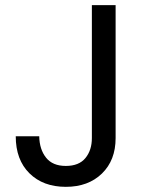

<svg xmlns="http://www.w3.org/2000/svg" viewBox="-20 -717 570 744"><path d="M428 -697V-182Q428 -96 375 -44.5Q322 7 235 7Q147 7 94 -45.5Q41 -98 41 -189H132Q133 -138 158.5 -106Q184 -74 235 -74Q286 -74 311 -104.5Q336 -135 336 -182V-697Z"/></svg>

Font: DVN-Poppins
Style: Regular
Weight: 400
Designer: Ninad Kale (Devanagari), Jonny Pinhorn (Latin)
Foundry: Indian Type Foundry
Version: 4.004